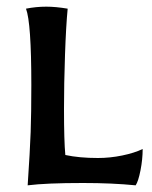

<svg xmlns="http://www.w3.org/2000/svg" viewBox="-20 -553 457 576"><path d="M74 -298Q74 -485 58 -527Q88 -533 119 -533Q147 -533 183 -527Q178 -475 175 -388Q172 -301 172 -227Q172 -129 176 -88Q218 -79 274 -79Q310 -79 346.5 -86.5Q383 -94 408 -106Q408 -75 401.5 -42Q395 -9 387 3Q317 -4 229 -4Q118 -4 63 3Q70 -101 72 -157Q74 -213 74 -298Z"/></svg>

Font: Mirza Medium
Style: Regular
Weight: 500
Designer: Arabic design by Kourosh Beigpour, Latin design by Eduardo Tunni, engineering by Lasse Fister
Version: Version 1.0010g